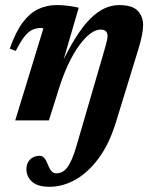

<svg xmlns="http://www.w3.org/2000/svg" viewBox="-20 -474 604 756"><path d="M175 261.5Q128.5 261.5 106.2 241.5Q84 221.5 84 191.5Q84 169 98.2 154.2Q112.5 139.5 136.5 139.5Q146.5 139.5 154 147.8Q161.5 156 169 175Q176 193.5 183.8 201Q191.5 208.5 201.5 208.5Q214 208.5 224.5 203.2Q235 198 244.5 185.8Q254 173.5 263.5 151.5Q273 129.5 282.5 96L390 -273Q394.5 -289 397.5 -300Q400.5 -311 402 -319Q403.5 -327 403.5 -332.5Q403.5 -344 397 -350.8Q390.5 -357.5 375.5 -357.5Q357 -357.5 336 -342Q315 -326.5 292.8 -296.5Q270.5 -266.5 249.2 -221.8Q228 -177 210 -118.5L172.5 0H40L150.5 -361Q149.5 -362.5 147.8 -363.2Q146 -364 143 -364Q124.5 -364 109 -357.5Q93.5 -351 77.8 -331.8Q62 -312.5 42 -273.5L18.5 -282.5Q41.5 -348.5 69.8 -385.8Q98 -423 131.2 -438.5Q164.5 -454 203 -454Q219.5 -454 233 -452.8Q246.5 -451.5 260.2 -449.5Q274 -447.5 290 -443.5L220 -204L216.5 -211Q247.5 -277 276.5 -323.5Q305.5 -370 334 -398.8Q362.5 -427.5 391 -440.8Q419.5 -454 449.5 -454Q500.5 -454 522 -431.8Q543.5 -409.5 543.5 -375Q543.5 -357 538.5 -332.5Q533.5 -308 523.5 -276L437.5 4Q411 91.5 369 148.5Q327 205.5 277 233.5Q227 261.5 175 261.5Z"/></svg>

Font: Newsreader 24pt
Style: Bold Italic
Weight: 700
Italic angle: -17°
Designer: Hugues Gentile
Foundry: Production Type
Version: Version 1.003